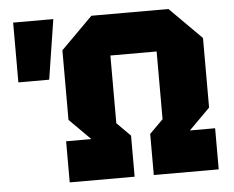

<svg xmlns="http://www.w3.org/2000/svg" viewBox="-50 -759 999 819"><g transform="rotate(-5 449.0 -350.0)"><path d="M35 -444V-700H207L167 -444ZM216 0V-176H324L234 -266V-564L370 -700H700L836 -564V-266L746 -176H854V0H576V-176L634 -234V-524H436V-234L494 -176V0Z"/></g></svg>

Font: Tektur ExtraBold
Style: Regular
Weight: 800
Designer: Adam Jagosz
Foundry: Adam Jagosz
Version: Version 1.005;gftools[0.9.30]